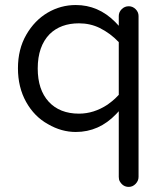

<svg xmlns="http://www.w3.org/2000/svg" viewBox="-20 -523 656 768"><path d="M495.1 224.6Q510.7 224.6 522.5 212.4Q534.2 200.2 534.2 184.6V-459Q534.2 -474.6 522.5 -486.3Q510.7 -498 495.1 -498Q478.5 -498 466.8 -486.3Q455.1 -474.6 455.1 -459V-419.9Q442.4 -433.6 440.4 -435.5Q373 -502.9 283.2 -502.9Q222.7 -502.9 170.4 -472.2Q118.2 -441.4 85 -383.8Q51.8 -326.2 51.8 -250Q51.8 -173.8 84.5 -115.2Q117.2 -56.6 171.9 -26.4Q225.6 4.9 283.2 4.9Q376 4.9 444.3 -66.4L455.1 -78.1V184.6Q455.1 195.3 459 202.1Q471.7 224.6 495.1 224.6ZM295.9 -68.4Q218.8 -68.4 174.8 -116.2Q130.9 -164.1 130.9 -249Q130.9 -337.9 178.7 -386.7Q222.7 -429.7 295.9 -429.7Q340.8 -429.7 378.9 -411.1Q421.9 -389.6 455.1 -354.5V-143.6Q439.5 -127 428.2 -118.2Q417 -109.4 410.2 -104.5Q355.5 -68.4 295.9 -68.4Z"/></svg>

Font: FakePearl
Style: Light
Weight: 350
Version: Version 1.2